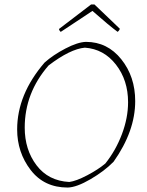

<svg xmlns="http://www.w3.org/2000/svg" viewBox="-20 -835 662 862"><path d="M508 -692Q470 -720 395 -786Q352 -757 256 -694L252 -692Q245 -699 245 -705L389 -815H404L518 -706Q516 -698 508 -692ZM284 7Q178 7 117.5 -72Q57 -151 57 -254Q57 -411 180 -554Q218 -588 273.5 -617Q329 -646 366 -647Q462 -647 524.5 -569Q587 -491 587 -381Q587 -246 490 -109Q449 -67 386.5 -30.5Q324 6 284 7ZM291 -18Q322 -22 371.5 -48Q421 -74 453 -101Q500 -160 527.5 -233Q555 -306 555 -376Q555 -475 500.5 -545Q446 -615 361 -621Q295 -615 198 -541Q91 -418 91 -262Q91 -163 144 -93Q197 -23 291 -18Z"/></svg>

Font: Albura ExtraLight
Style: Italic
Weight: 156
Italic angle: -7°
Designer: Mercedes Jáuregui
Foundry: Omnibus-Type Team
Version: Version 1.000